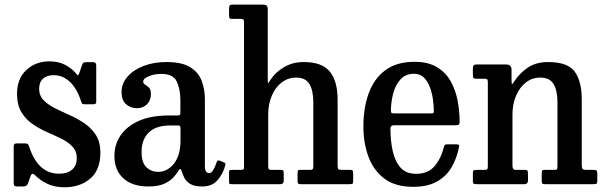

<svg xmlns="http://www.w3.org/2000/svg" viewBox="-20 -800 2632 834"><path d="M331.5 -362Q313.5 -417 282.8 -445.2Q252 -473.5 213 -473.5Q184.5 -473.5 167.2 -458.5Q150 -443.5 150 -414.5Q150 -385 169.2 -365Q188.5 -345 218.8 -330Q249 -315 283 -299.8Q317 -284.5 347.2 -264Q377.5 -243.5 396.8 -213.2Q416 -183 416 -137.5Q416 -61 371.5 -23.8Q327 13.5 260.5 13.5Q217.5 13.5 186 -1.5Q154.5 -16.5 133 -38.5Q119 -52.5 113 -35.5L101 -2Q96 10 82 10H52Q39.5 10 39.5 -4V-161.5Q39.5 -170.5 42 -173.8Q44.5 -177 53 -177H90Q98.5 -177 101.5 -173.5Q104.5 -170 106.5 -163.5Q144.5 -45.5 236.5 -45.5Q273 -45.5 293.2 -63.2Q313.5 -81 313.5 -113Q313.5 -143.5 294.8 -163.2Q276 -183 246.5 -197.5Q217 -212 183.8 -226.5Q150.5 -241 121 -261.5Q91.5 -282 72.8 -313.2Q54 -344.5 54 -392.5Q54 -458.5 94.5 -496Q135 -533.5 194.5 -533.5Q235 -533.5 263.5 -518Q292 -502.5 309 -482.5Q315.5 -474 318 -472.8Q320.5 -471.5 325 -484.5L337 -519Q339.5 -525.5 342.8 -527.8Q346 -530 356 -530H385Q398 -530 398 -516V-360Q398 -352 395.2 -349.5Q392.5 -347 384 -347H349Q338 -347 336 -350.8Q334 -354.5 331.5 -362Z M477 -123.5Q477 -172 503.5 -211.5Q530 -251 582.8 -274.8Q635.5 -298.5 715 -298.5H750.5Q759 -298.5 761.2 -300.5Q763.5 -302.5 763.5 -311.5V-364.5Q763.5 -413 747.8 -446Q732 -479 681 -479Q651 -479 626.5 -469Q602 -459 602 -445.5Q602 -437 610.5 -432.2Q619 -427.5 627.2 -419.2Q635.5 -411 635.5 -391Q635.5 -364 618.5 -347Q601.5 -330 574 -330Q547.5 -330 527.8 -347.2Q508 -364.5 508 -399Q508 -437.5 533.8 -467Q559.5 -496.5 603.5 -513.5Q647.5 -530.5 703 -530.5Q770 -530.5 806 -508.2Q842 -486 856 -449Q870 -412 870 -368.5V-78.5Q870 -48 888.5 -48Q898 -48 906.2 -61.5Q914.5 -75 921.5 -96.5Q924 -105.5 933.5 -102.5L954 -94Q961 -91.5 958.5 -82Q949.5 -46 925.5 -18Q901.5 10 859 10H858.5Q824 10 806 -1.2Q788 -12.5 780.5 -28.2Q773 -44 769 -57Q764 -74.5 754.5 -57Q747.5 -45.5 733.5 -29.8Q719.5 -14 693.5 -2Q667.5 10 623.5 10Q555.5 10 516.2 -25Q477 -60 477 -123.5ZM595 -140Q595 -93 616.2 -73.2Q637.5 -53.5 667 -53.5Q707 -53.5 735.5 -89.2Q764 -125 764 -189.5V-245Q764 -255 754 -255H719Q657.5 -255 626.2 -224.5Q595 -194 595 -140Z M1026.5 -718H988Q978.5 -718 976.8 -721.2Q975 -724.5 975 -736V-762Q975 -773.5 978.2 -776.8Q981.5 -780 992 -780H1121Q1132.5 -780 1137.8 -775.8Q1143 -771.5 1143 -758V-461.5Q1143 -437 1144.8 -438.8Q1146.5 -440.5 1155.5 -454Q1176 -486 1213.5 -508.2Q1251 -530.5 1299.5 -530.5Q1379 -530.5 1412.8 -488.8Q1446.5 -447 1446.5 -367V-80.5Q1446.5 -68 1450 -65Q1453.5 -62 1465 -62H1501Q1509 -62 1511.5 -59.2Q1514 -56.5 1514 -47.5V-16Q1514 -4 1511.5 -2Q1509 0 1497.5 0H1286.5Q1277.5 0 1275 -2.8Q1272.5 -5.5 1272.5 -15V-45.5Q1272.5 -52.5 1273.5 -57.2Q1274.5 -62 1281 -62H1327Q1335 -62 1338 -65Q1341 -68 1341 -79.5V-354Q1341 -407.5 1324 -435.2Q1307 -463 1266.5 -463Q1231 -463 1203.5 -441.8Q1176 -420.5 1160.5 -384Q1145 -347.5 1145 -302.5V-77Q1145 -62 1155.5 -62H1199.5Q1208.5 -62 1210.5 -58.8Q1212.5 -55.5 1212.5 -44V-15Q1212.5 0 1198 0H988Q978 0 976.5 -1.8Q975 -3.5 975 -13.5V-47.5Q975 -57.5 976.5 -59.8Q978 -62 988 -62H1025Q1033.5 -62 1036.8 -63.8Q1040 -65.5 1040 -76.5V-701Q1040 -711.5 1037.2 -714.8Q1034.5 -718 1026.5 -718Z M1558.5 -250Q1558.5 -330 1581.2 -393.8Q1604 -457.5 1653 -494.5Q1702 -531.5 1781 -531.5Q1840 -531.5 1878.2 -508.2Q1916.5 -485 1937.8 -446.8Q1959 -408.5 1967.8 -362.5Q1976.5 -316.5 1976.5 -271Q1976.5 -261 1972.8 -258.5Q1969 -256 1958.5 -256H1691.5Q1676 -256 1676 -241.5Q1676 -189 1685.8 -144.2Q1695.5 -99.5 1719.5 -72.2Q1743.5 -45 1787.5 -45Q1840 -45 1868.2 -79Q1896.5 -113 1908 -161Q1909 -166.5 1911.8 -169.8Q1914.5 -173 1922 -173H1963Q1971 -173 1972.8 -170.5Q1974.5 -168 1974 -162Q1964.5 -113 1941.8 -73.8Q1919 -34.5 1878.2 -11.5Q1837.5 11.5 1774.5 11.5Q1696 11.5 1648.8 -24.8Q1601.5 -61 1580 -120.5Q1558.5 -180 1558.5 -250ZM1692 -307.5H1850Q1860 -307.5 1862.2 -309Q1864.5 -310.5 1864.5 -316.5Q1864.5 -340.5 1860.5 -368.8Q1856.5 -397 1847 -422.2Q1837.5 -447.5 1821 -463.5Q1804.5 -479.5 1779 -479.5Q1742 -479.5 1720 -455.5Q1698 -431.5 1688.2 -395Q1678.5 -358.5 1678 -321Q1678 -313 1680.2 -310.2Q1682.5 -307.5 1692 -307.5Z M2084.5 -458H2047.5Q2038.5 -458 2036.2 -462Q2034 -466 2034 -477.5V-501Q2034 -512.5 2037.5 -516.2Q2041 -520 2051.5 -520H2178Q2202 -520 2202 -496.5V-458.5Q2202 -436.5 2204 -435.2Q2206 -434 2214 -446.5Q2234.5 -479.5 2270.8 -505Q2307 -530.5 2360.5 -530.5Q2446 -530.5 2476.5 -488.8Q2507 -447 2507 -367V-84.5Q2507 -70.5 2510.8 -66.2Q2514.5 -62 2527 -62H2560Q2569 -62 2571.8 -58.5Q2574.5 -55 2574.5 -45.5V-17.5Q2574.5 -4 2571.2 -2Q2568 0 2555 0H2347.5Q2337.5 0 2335.2 -3.5Q2333 -7 2333 -17V-43.5Q2333 -52.5 2334.5 -57.2Q2336 -62 2343.5 -62H2388.5Q2398 -62 2399.8 -65.5Q2401.5 -69 2401.5 -82.5V-354Q2401.5 -407.5 2384.5 -435.2Q2367.5 -463 2327 -463Q2291.5 -463 2264.2 -441.8Q2237 -420.5 2221.5 -384Q2206 -347.5 2206 -302.5V-81Q2206 -62 2219 -62H2259Q2268.5 -62 2271 -58.8Q2273.5 -55.5 2273.5 -43V-15.5Q2273.5 0 2256.5 0H2049Q2038.5 0 2036.2 -3Q2034 -6 2034 -17V-45.5Q2034 -57 2037 -59.5Q2040 -62 2051 -62H2082.5Q2092 -62 2095.5 -64Q2099 -66 2099 -77.5V-442.5Q2099 -453 2096 -455.5Q2093 -458 2084.5 -458Z"/></svg>

Font: Besley* Narrow Medium
Style: Regular
Weight: 500
Width: 4
Designer: Owen Earl
Foundry: indestructible type*
Version: Version 3.000; ttfautohint (v1.8.3)